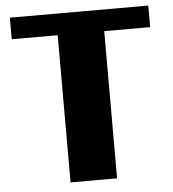

<svg xmlns="http://www.w3.org/2000/svg" viewBox="-51 -750 718 797"><g transform="rotate(-5 308.0 -351.5)"><path d="M404.8 0H210.9V-613.3H19.5V-703.1H596.2V-613.3H404.8Z"/></g></svg>

Font: Aclonica
Style: Regular
Weight: 400
Designer: Astigmatic (AOETI)
Foundry: Astigmatic (AOETI)
Version: Version 1.000